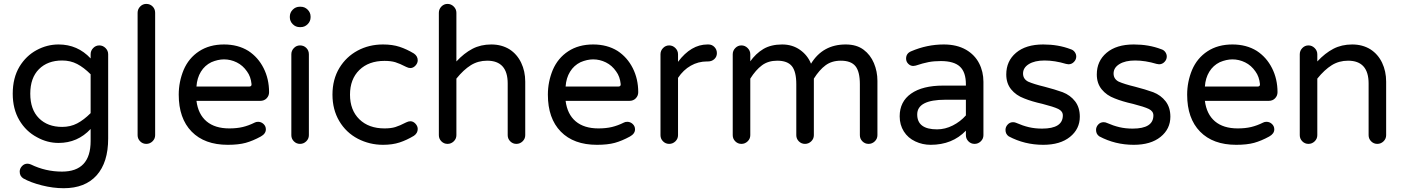

<svg xmlns="http://www.w3.org/2000/svg" viewBox="-20 -739 7268 994"><path d="M100.6 184.6Q82 172.9 82 149.4Q82 133.8 93.8 121.1Q105.5 108.4 122.1 108.4Q129.9 108.4 139.6 112.3Q215.8 149.4 300.8 149.4Q449.2 149.4 449.2 -8.8V-71.3Q381.8 1 283.2 1Q224.6 1 171.9 -28.3Q114.3 -58.6 80.1 -116.7Q45.9 -174.8 45.9 -253.9Q45.9 -335.9 81.1 -394.5Q115.2 -450.2 169.4 -479.5Q223.6 -508.8 283.2 -508.8Q381.8 -508.8 449.2 -436.5V-458Q449.2 -476.6 462.4 -490.2Q475.6 -503.9 494.1 -503.9Q512.7 -503.9 526.4 -490.2Q540 -476.6 540 -458V-21.5Q540 101.6 480.5 168.5Q420.9 235.4 309.6 235.4Q254.9 235.4 196.8 220.7Q138.7 206.1 100.6 184.6ZM449.2 -153.3V-354.5Q414.1 -389.6 379.4 -407.7Q344.7 -425.8 301.8 -425.8Q226.6 -425.8 181.6 -380.9Q136.7 -335.9 136.7 -253.9Q136.7 -171.9 181.6 -127Q226.6 -82 301.8 -82Q344.7 -82 379.4 -100.1Q414.1 -118.2 449.2 -153.3Z M692.4 -39.1V-672.9Q692.4 -691.4 705.6 -705.1Q718.8 -718.8 737.3 -718.8Q756.8 -718.8 770 -705.6Q783.2 -692.4 783.2 -672.9V-39.1Q783.2 -20.5 769.5 -7.3Q755.9 5.9 737.3 5.9Q718.8 5.9 705.6 -7.3Q692.4 -20.5 692.4 -39.1Z M905.3 -249Q905.3 -315.4 930.7 -377Q957 -438.5 1010.7 -473.6Q1064.5 -508.8 1139.6 -508.8Q1211.9 -508.8 1265.6 -475.6Q1316.4 -442.4 1344.7 -386.2Q1373 -330.1 1373 -261.7Q1373 -243.2 1360.4 -230Q1347.7 -216.8 1327.1 -216.8H997.1Q1005.9 -147.5 1049.3 -110.8Q1092.8 -74.2 1167 -74.2Q1206.1 -74.2 1236.8 -81.5Q1267.6 -88.9 1298.8 -104.5Q1305.7 -108.4 1316.4 -108.4Q1332 -108.4 1344.2 -97.2Q1356.4 -85.9 1356.4 -69.3Q1356.4 -46.9 1330.1 -32.2Q1289.1 -9.8 1252 0.5Q1214.8 10.7 1159.2 10.7Q1039.1 10.7 972.2 -57.6Q905.3 -126 905.3 -249ZM1282.2 -303.7Q1278.3 -342.8 1258.8 -369.1Q1237.3 -400.4 1205.6 -416Q1173.8 -431.6 1139.6 -431.6Q1108.4 -431.6 1074.2 -417Q1040 -400.4 1020 -367.7Q1000 -335 997.1 -291H1270.5Q1283.2 -291 1282.2 -303.7Z M1488.3 -39.1V-458Q1488.3 -476.6 1501.5 -490.2Q1514.6 -503.9 1533.2 -503.9Q1552.7 -503.9 1565.9 -490.7Q1579.1 -477.5 1579.1 -458V-39.1Q1579.1 -20.5 1565.4 -7.3Q1551.8 5.9 1533.2 5.9Q1514.6 5.9 1501.5 -7.3Q1488.3 -20.5 1488.3 -39.1ZM1480.5 -649.4V-653.3Q1480.5 -673.8 1495.6 -689Q1510.7 -704.1 1531.2 -704.1H1537.1Q1557.6 -704.1 1572.8 -689Q1587.9 -673.8 1587.9 -653.3V-649.4Q1587.9 -628.9 1572.8 -613.8Q1557.6 -598.6 1537.1 -598.6H1531.2Q1510.7 -598.6 1495.6 -613.8Q1480.5 -628.9 1480.5 -649.4Z M1833 -20.5Q1771.5 -52.7 1736.3 -112.3Q1701.2 -171.9 1701.2 -249Q1701.2 -328.1 1737.3 -387.7Q1772.5 -445.3 1831.5 -477.1Q1890.6 -508.8 1962.9 -508.8Q2011.7 -508.8 2048.8 -496.6Q2085.9 -484.4 2123 -461.9Q2142.6 -448.2 2142.6 -426.8Q2142.6 -412.1 2130.9 -399.4Q2119.1 -386.7 2104.5 -386.7Q2094.7 -386.7 2083 -392.6Q2048.8 -410.2 2026.4 -417Q2003.9 -423.8 1970.7 -423.8Q1888.7 -423.8 1840.3 -376.5Q1792 -329.1 1792 -249Q1792 -168.9 1840.3 -121.6Q1888.7 -74.2 1970.7 -74.2Q2003.9 -74.2 2026.4 -81.1Q2048.8 -87.9 2083 -105.5Q2094.7 -111.3 2104.5 -111.3Q2119.1 -111.3 2130.9 -98.6Q2142.6 -85.9 2142.6 -71.3Q2142.6 -49.8 2123 -36.1Q2085.9 -13.7 2048.8 -1.5Q2011.7 10.7 1962.9 10.7Q1893.6 10.7 1833 -20.5Z M2252 -39.1V-672.9Q2252 -691.4 2265.1 -705.1Q2278.3 -718.8 2296.9 -718.8Q2315.4 -718.8 2329.1 -705.1Q2342.8 -691.4 2342.8 -672.9V-420.9Q2382.8 -463.9 2425.8 -486.3Q2468.8 -508.8 2523.4 -508.8Q2577.1 -508.8 2618.2 -483.4Q2657.2 -458 2678.2 -414.1Q2699.2 -370.1 2699.2 -316.4V-39.1Q2699.2 -20.5 2685.5 -7.3Q2671.9 5.9 2653.3 5.9Q2634.8 5.9 2621.6 -7.3Q2608.4 -20.5 2608.4 -39.1V-306.6Q2608.4 -424.8 2502 -424.8Q2455.1 -424.8 2417.5 -401.4Q2379.9 -377.9 2342.8 -332V-39.1Q2342.8 -20.5 2329.1 -7.3Q2315.4 5.9 2296.9 5.9Q2278.3 5.9 2265.1 -7.3Q2252 -20.5 2252 -39.1Z M2816.4 -249Q2816.4 -315.4 2841.8 -377Q2868.2 -438.5 2921.9 -473.6Q2975.6 -508.8 3050.8 -508.8Q3123 -508.8 3176.8 -475.6Q3227.5 -442.4 3255.9 -386.2Q3284.2 -330.1 3284.2 -261.7Q3284.2 -243.2 3271.5 -230Q3258.8 -216.8 3238.3 -216.8H2908.2Q2917 -147.5 2960.4 -110.8Q3003.9 -74.2 3078.1 -74.2Q3117.2 -74.2 3147.9 -81.5Q3178.7 -88.9 3210 -104.5Q3216.8 -108.4 3227.5 -108.4Q3243.2 -108.4 3255.4 -97.2Q3267.6 -85.9 3267.6 -69.3Q3267.6 -46.9 3241.2 -32.2Q3200.2 -9.8 3163.1 0.5Q3126 10.7 3070.3 10.7Q2950.2 10.7 2883.3 -57.6Q2816.4 -126 2816.4 -249ZM3193.4 -303.7Q3189.5 -342.8 3169.9 -369.1Q3148.4 -400.4 3116.7 -416Q3085 -431.6 3050.8 -431.6Q3019.5 -431.6 2985.4 -417Q2951.2 -400.4 2931.2 -367.7Q2911.1 -335 2908.2 -291H3181.6Q3194.3 -291 3193.4 -303.7Z M3399.4 -39.1V-458Q3399.4 -476.6 3412.6 -490.2Q3425.8 -503.9 3444.3 -503.9Q3462.9 -503.9 3476.6 -490.2Q3490.2 -476.6 3490.2 -458V-418.9Q3557.6 -508.8 3642.6 -508.8H3647.5Q3666 -508.8 3678.7 -495.6Q3691.4 -482.4 3691.4 -463.9Q3691.4 -445.3 3678.2 -433.1Q3665 -420.9 3645.5 -420.9H3640.6Q3594.7 -420.9 3556.2 -398.9Q3517.6 -377 3490.2 -335.9V-39.1Q3490.2 -20.5 3476.6 -7.3Q3462.9 5.9 3444.3 5.9Q3425.8 5.9 3412.6 -7.3Q3399.4 -20.5 3399.4 -39.1Z M3773.4 -39.1V-458Q3773.4 -476.6 3786.6 -490.2Q3799.8 -503.9 3818.4 -503.9Q3836.9 -503.9 3850.6 -490.2Q3864.3 -476.6 3864.3 -458V-418L3862.3 -418.9Q3892.6 -461.9 3932.1 -485.4Q3971.7 -508.8 4029.3 -508.8Q4082 -508.8 4121.6 -481Q4161.1 -453.1 4178.7 -409.2Q4239.3 -508.8 4358.4 -508.8Q4415 -508.8 4451.2 -481.4Q4486.3 -455.1 4504.4 -412.1Q4522.5 -369.1 4522.5 -320.3V-39.1Q4522.5 -20.5 4508.8 -7.3Q4495.1 5.9 4476.6 5.9Q4458 5.9 4444.8 -7.3Q4431.6 -20.5 4431.6 -39.1V-302.7Q4431.6 -368.2 4408.7 -396.5Q4385.7 -424.8 4333 -424.8Q4286.1 -424.8 4253.9 -400.9Q4221.7 -377 4193.4 -332V-39.1Q4193.4 -20.5 4179.7 -7.3Q4166 5.9 4147.5 5.9Q4128.9 5.9 4115.7 -7.3Q4102.5 -20.5 4102.5 -39.1V-302.7Q4102.5 -368.2 4079.6 -396.5Q4056.6 -424.8 4003.9 -424.8Q3957 -424.8 3924.8 -400.9Q3892.6 -377 3864.3 -332V-39.1Q3864.3 -20.5 3850.6 -7.3Q3836.9 5.9 3818.4 5.9Q3799.8 5.9 3786.6 -7.3Q3773.4 -20.5 3773.4 -39.1Z M4718.8 -6.8Q4680.7 -24.4 4659.2 -58.6Q4637.7 -92.8 4637.7 -136.7Q4637.7 -212.9 4696.8 -254.4Q4755.9 -295.9 4863.3 -295.9H4980.5V-302.7Q4980.5 -365.2 4949.7 -394Q4918.9 -422.9 4850.6 -422.9Q4815.4 -422.9 4787.1 -417.5Q4758.8 -412.1 4720.7 -399.4L4708 -397.5Q4693.4 -397.5 4682.1 -408.7Q4670.9 -419.9 4670.9 -435.5Q4670.9 -462.9 4697.3 -473.6Q4779.3 -508.8 4866.2 -508.8Q4933.6 -508.8 4981.4 -481.4Q5026.4 -455.1 5048.8 -411.6Q5071.3 -368.2 5071.3 -315.4V-39.1Q5071.3 -20.5 5057.6 -7.3Q5043.9 5.9 5025.4 5.9Q5006.8 5.9 4993.7 -7.3Q4980.5 -20.5 4980.5 -39.1V-62.5Q4910.2 10.7 4797.9 10.7Q4755.9 10.7 4718.8 -6.8ZM4980.5 -141.6V-222.7H4875Q4728.5 -222.7 4728.5 -146.5Q4728.5 -69.3 4831.1 -69.3Q4873 -69.3 4912.6 -89.4Q4952.1 -109.4 4980.5 -141.6Z M5202.1 -33.2Q5185.5 -44.9 5185.5 -66.4Q5185.5 -82 5196.8 -94.2Q5208 -106.4 5224.6 -106.4Q5234.4 -106.4 5242.2 -102.5Q5275.4 -87.9 5306.6 -80.6Q5337.9 -73.2 5375 -73.2Q5482.4 -73.2 5482.4 -141.6Q5482.4 -163.1 5459 -174.8Q5434.6 -186.5 5377 -201.2Q5320.3 -213.9 5282.2 -229.5Q5240.2 -245.1 5214.8 -276.4Q5189.5 -307.6 5189.5 -353.5Q5189.5 -422.9 5240.2 -465.8Q5291 -508.8 5380.9 -508.8Q5459 -508.8 5522.5 -484.4Q5536.1 -480.5 5543.9 -469.7Q5551.8 -459 5551.8 -446.3Q5551.8 -430.7 5540 -418.5Q5528.3 -406.2 5511.7 -406.2L5499 -408.2Q5440.4 -425.8 5387.7 -425.8Q5336.9 -425.8 5306.6 -407.2Q5276.4 -388.7 5276.4 -358.4Q5276.4 -330.1 5302.7 -316.4Q5331.1 -303.7 5387.7 -290Q5440.4 -276.4 5481.4 -261.7Q5521.5 -246.1 5545.9 -214.4Q5570.3 -182.6 5570.3 -134.8Q5570.3 -71.3 5519.5 -30.3Q5468.8 10.7 5380.9 10.7Q5284.2 10.7 5202.1 -33.2Z M5670.9 -33.2Q5654.3 -44.9 5654.3 -66.4Q5654.3 -82 5665.5 -94.2Q5676.8 -106.4 5693.4 -106.4Q5703.1 -106.4 5710.9 -102.5Q5744.1 -87.9 5775.4 -80.6Q5806.6 -73.2 5843.8 -73.2Q5951.2 -73.2 5951.2 -141.6Q5951.2 -163.1 5927.7 -174.8Q5903.3 -186.5 5845.7 -201.2Q5789.1 -213.9 5751 -229.5Q5709 -245.1 5683.6 -276.4Q5658.2 -307.6 5658.2 -353.5Q5658.2 -422.9 5709 -465.8Q5759.8 -508.8 5849.6 -508.8Q5927.7 -508.8 5991.2 -484.4Q6004.9 -480.5 6012.7 -469.7Q6020.5 -459 6020.5 -446.3Q6020.5 -430.7 6008.8 -418.5Q5997.1 -406.2 5980.5 -406.2L5967.8 -408.2Q5909.2 -425.8 5856.4 -425.8Q5805.7 -425.8 5775.4 -407.2Q5745.1 -388.7 5745.1 -358.4Q5745.1 -330.1 5771.5 -316.4Q5799.8 -303.7 5856.4 -290Q5909.2 -276.4 5950.2 -261.7Q5990.2 -246.1 6014.6 -214.4Q6039.1 -182.6 6039.1 -134.8Q6039.1 -71.3 5988.3 -30.3Q5937.5 10.7 5849.6 10.7Q5752.9 10.7 5670.9 -33.2Z M6126 -249Q6126 -315.4 6151.4 -377Q6177.7 -438.5 6231.4 -473.6Q6285.2 -508.8 6360.4 -508.8Q6432.6 -508.8 6486.3 -475.6Q6537.1 -442.4 6565.4 -386.2Q6593.8 -330.1 6593.8 -261.7Q6593.8 -243.2 6581.1 -230Q6568.4 -216.8 6547.9 -216.8H6217.8Q6226.6 -147.5 6270 -110.8Q6313.5 -74.2 6387.7 -74.2Q6426.8 -74.2 6457.5 -81.5Q6488.3 -88.9 6519.5 -104.5Q6526.4 -108.4 6537.1 -108.4Q6552.7 -108.4 6564.9 -97.2Q6577.1 -85.9 6577.1 -69.3Q6577.1 -46.9 6550.8 -32.2Q6509.8 -9.8 6472.7 0.5Q6435.5 10.7 6379.9 10.7Q6259.8 10.7 6192.9 -57.6Q6126 -126 6126 -249ZM6502.9 -303.7Q6499 -342.8 6479.5 -369.1Q6458 -400.4 6426.3 -416Q6394.5 -431.6 6360.4 -431.6Q6329.1 -431.6 6294.9 -417Q6260.7 -400.4 6240.7 -367.7Q6220.7 -335 6217.8 -291H6491.2Q6503.9 -291 6502.9 -303.7Z M6709 -39.1V-458Q6709 -476.6 6722.2 -490.2Q6735.4 -503.9 6753.9 -503.9Q6772.5 -503.9 6786.1 -490.2Q6799.8 -476.6 6799.8 -458V-420.9Q6839.8 -463.9 6882.8 -486.3Q6925.8 -508.8 6980.5 -508.8Q7034.2 -508.8 7075.2 -483.4Q7114.3 -458 7135.3 -414.1Q7156.2 -370.1 7156.2 -316.4V-39.1Q7156.2 -20.5 7142.6 -7.3Q7128.9 5.9 7110.4 5.9Q7091.8 5.9 7078.6 -7.3Q7065.4 -20.5 7065.4 -39.1V-306.6Q7065.4 -424.8 6959 -424.8Q6912.1 -424.8 6874.5 -401.4Q6836.9 -377.9 6799.8 -332V-39.1Q6799.8 -20.5 6786.1 -7.3Q6772.5 5.9 6753.9 5.9Q6735.4 5.9 6722.2 -7.3Q6709 -20.5 6709 -39.1Z"/></svg>

Font: jf-openhuninn-2.1
Style: Regular
Weight: 400
Designer: [Kosugi Maru]
Designed by MOTOYA      

[Varela Round]
Joe Prince (Latin component); Avraham Cornfeld (Hebrew component)
Foundry: justfont Co., Ltd.
Version: 2.1